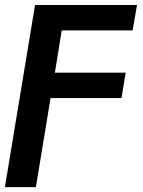

<svg xmlns="http://www.w3.org/2000/svg" viewBox="-35 -556 582 780"><path d="M-15.1 204.1 107.4 -535.6H521.5L503.9 -432.6H215.8L188 -260.7H475.6L458.5 -157.7H170.4L110.8 204.1Z"/></svg>

Font: Inter 20pt SemiBold
Style: Italic
Weight: 600
Italic angle: -9.3988°
Version: Version 4.001;git-66647c0bb